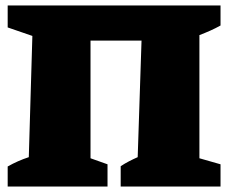

<svg xmlns="http://www.w3.org/2000/svg" viewBox="-20 -680 835 700"><path d="M310 -532V-103L372 -81V0H8V-73Q45 -94 85 -107L98 -549L8 -580V-660H784V-587Q766 -577 747 -568.5Q728 -560 707 -552V-103L784 -81V0H420V-74Q435 -84 450.5 -92Q466 -100 482 -107L496 -532Z"/></svg>

Font: Piazzolla SC Black
Style: Regular
Weight: 900
Designer: Juan Pablo del Peral
Foundry: Huerta Tipografica
Version: Version 1.330